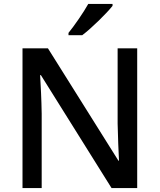

<svg xmlns="http://www.w3.org/2000/svg" viewBox="-20 -961 816 981"><path d="M555 -931V-941H431C406 -896 360 -830 330 -793V-781H400C448 -817 526 -894 555 -931ZM681 0V-714H581V-330C582 -265 586 -182 588 -140H585L225 -714H95V0H193V-380C192 -452 188 -524 185 -577H189L550 0Z"/></svg>

Font: Noto Sans Bamum Medium
Style: Regular
Weight: 500
Designer: Monotype Design Team
Foundry: Monotype Imaging Inc.
Version: Version 2.002